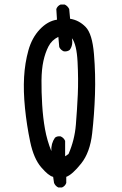

<svg xmlns="http://www.w3.org/2000/svg" viewBox="-20 -784 540 849"><path d="M238 45Q225 39 219 25L215 -2Q195 -6 162 -44.5Q129 -83 113.5 -157Q98 -231 90.5 -306Q83 -381 86.5 -443Q90 -505 105.5 -561Q121 -617 156 -654Q191 -691 232 -697L229 -744Q234 -758 248 -764H266Q279 -758 286 -744L290 -701Q329 -695 358.5 -665Q388 -635 395.5 -545Q403 -455 400 -366.5Q397 -278 387.5 -194Q378 -110 339 -61Q300 -12 273 -2V25Q268 39 254 45ZM283 -103Q310 -165 315.5 -232.5Q321 -300 324 -366Q327 -432 323 -510Q319 -588 298 -615Q304 -584 288 -563Q277 -555 262 -557Q248 -563 242 -576L238 -621Q209 -607 194.5 -579Q180 -551 172 -514.5Q164 -478 163.5 -428.5Q163 -379 166.5 -321Q170 -263 179 -213Q188 -163 207 -116Q205 -149 223 -175Q232 -183 248 -181Q262 -175 268 -161V-93Z"/></svg>

Font: Kosefont JP
Style: Regular
Weight: 400
Designer: Nozomi Seto 瀬戸のぞみ
Version: Version 3.00;June 19, 2020